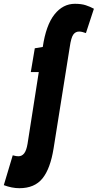

<svg xmlns="http://www.w3.org/2000/svg" viewBox="-140 -770 514 1010"><path d="M-38 220Q-77 220 -120 204L-73 47Q-62 50 -55.5 51Q-49 52 -43 52Q-25 52 -13 37Q-1 22 5 -14L64 -391H22L43 -516L85 -523Q102 -638 146.5 -694Q191 -750 254 -750Q288 -750 311 -742.5Q334 -735 354 -724L312 -596Q291 -604 276 -604Q257 -604 245.5 -588Q234 -572 227 -523L142 10Q125 117 83.5 168.5Q42 220 -38 220Z"/></svg>

Font: Georama ExtraCondensed ExtraBold
Style: Italic
Weight: 800
Width: 2
Italic angle: -9°
Designer: Jean-Baptiste Levee
Foundry: Production Type
Version: Version 1.000